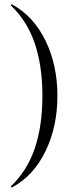

<svg xmlns="http://www.w3.org/2000/svg" viewBox="-20 -745 349 883"><path d="M35 117Q33 118 31 115.5Q29 113 31 111Q105 40 140 -63Q175 -166 175 -304Q175 -442 140 -545Q105 -648 31 -719Q29 -720 31 -723Q33 -726 35 -725Q134 -671 189 -558.5Q244 -446 244 -304Q244 -162 189 -49Q134 64 35 117Z"/></svg>

Font: Cormorant Unicase
Style: Regular
Weight: 400
Designer: Christian Thalmann (Catharsis Fonts)
Foundry: Catharsis Fonts
Version: Version 4.000